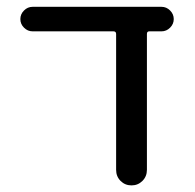

<svg xmlns="http://www.w3.org/2000/svg" viewBox="-20 -567 574 566"><path d="M413.1 -66.4Q413.1 -46.9 399.9 -33.7Q386.7 -20.5 367.7 -20.5Q348.6 -20.5 335.4 -33.7Q322.3 -46.9 322.3 -66.4V-466.8Q322.3 -474.6 314.5 -474.6H76.2Q61.5 -474.6 50.8 -485.4Q40 -496.1 40 -510.7Q40 -525.4 50.8 -536.1Q61.5 -546.9 76.2 -546.9H456.1Q470.7 -546.9 481.4 -536.1Q492.2 -525.4 492.2 -510.7Q492.2 -496.1 481.4 -485.4Q470.7 -474.6 456.1 -474.6H419.9Q413.1 -474.6 413.1 -466.8Z"/></svg>

Font: Gen Jyuu Gothic Regular
Style: Regular
Weight: 400
Designer: [Source Han Sans]
Ryoko NISHIZUKA  (kana & ideographs); Paul D. Hunt (Latin, Greek & Cyrillic); Wenlong ZHANG  (bopomofo
Version: Version 1.002.20150607